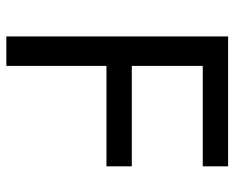

<svg xmlns="http://www.w3.org/2000/svg" viewBox="-87 -653 740 606"><g transform="rotate(90 283.0 -350.0)"><path d="M95 -700V0H188V-316H505V-396H188V-620H505V-700Z"/></g></svg>

Font: Gully
Style: Regular
Weight: 400
Designer: jaikishan Patel
Foundry: MagicType
Version: Version 1.000;Glyphs 3.2 (3242)